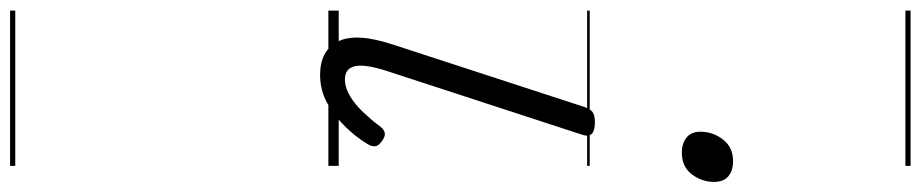

<svg xmlns="http://www.w3.org/2000/svg" viewBox="-724 -441 1780 371"><g transform="rotate(90 165.5 -255.0)"><path d="M124 16Q77 16 59.5 -19Q42 -54 66 -126L186 -494Q190 -506 196 -510.5Q202 -515 216 -515Q232 -515 238 -509Q244 -503 240 -491L116 -111Q103 -70 107.5 -51Q112 -32 133 -32Q149 -32 165.5 -42Q182 -52 197 -68Q212 -84 223 -99Q228 -106 234.5 -108.5Q241 -111 250 -105Q261 -98 262 -91Q263 -84 258 -76Q245 -54 224.5 -33Q204 -12 179 2Q154 16 124 16ZM274 -683Q257 -683 245.5 -692Q234 -701 234 -719Q234 -743 249 -762.5Q264 -782 291 -782Q309 -782 320 -773Q331 -764 331 -745Q331 -722 316.5 -702.5Q302 -683 274 -683ZM0 605H300V615H0ZM0 -20H300V0H0ZM0 -505H300V-500H0ZM0 -1125H300V-1115H0Z"/></g></svg>

Font: Playwrite CU Guides
Style: Regular
Weight: 400
Designer: Veronika Burian, José Scaglione
Foundry: TypeTogether
Version: Version 1.003